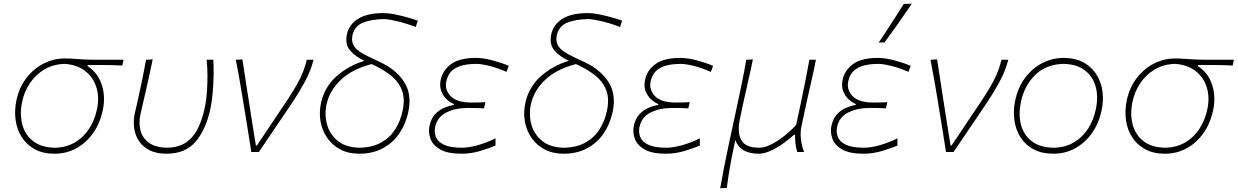

<svg xmlns="http://www.w3.org/2000/svg" viewBox="-20 -814 6626 1028"><path d="M272 9Q210.5 9 166.8 -14.8Q123 -38.5 97 -78.8Q71 -119 63.8 -169.8Q56.5 -220.5 67.5 -275Q82 -345 121 -395.8Q160 -446.5 213.8 -473.8Q267.5 -501 326 -501Q353 -501 374.5 -499.2Q396 -497.5 426.5 -495.8Q457 -494 510.5 -494H641.5L635 -463Q593 -465.5 547.2 -465.8Q501.5 -466 449.5 -466L448.5 -460Q503.5 -425 524.8 -360.5Q546 -296 530 -222Q515.5 -154 479 -102Q442.5 -50 389.5 -20.5Q336.5 9 272 9ZM274 -23Q336 -24.5 382 -52Q428 -79.5 457.5 -125.2Q487 -171 499 -228Q513 -292.5 496.2 -346.2Q479.5 -400 436 -433.8Q392.5 -467.5 326.5 -472Q266 -470.5 218.8 -442.8Q171.5 -415 140.8 -369.5Q110 -324 98.5 -269Q85 -204.5 99 -149Q113 -93.5 156.5 -59Q200 -24.5 274 -23Z M872 9Q804 9 761.8 -21Q719.5 -51 704.5 -100.5Q689.5 -150 702 -208.5Q706.5 -229 711 -247Q715.5 -265 719 -282.5Q731.5 -339 742 -389.8Q752.5 -440.5 762 -494L797.5 -496Q779 -405.5 761 -328.5Q743 -251.5 731.5 -199.5Q722 -154.5 732.5 -114.8Q743 -75 777.5 -49.8Q812 -24.5 874 -23Q939 -24.5 979 -53.5Q1019 -82.5 1041.8 -131Q1064.5 -179.5 1077 -240Q1084.5 -274 1087.8 -320.2Q1091 -366.5 1090.8 -413Q1090.5 -459.5 1086 -494H1122Q1124.5 -459.5 1123.8 -413.2Q1123 -367 1119 -319.8Q1115 -272.5 1107 -234Q1083.5 -122.5 1028.5 -56.8Q973.5 9 872 9Z M1325.5 0Q1318.5 -46 1310.8 -94.2Q1303 -142.5 1296 -186L1281.5 -274.5Q1272.5 -329.5 1263 -384.5Q1253.5 -439.5 1242.5 -494L1278 -496Q1289.5 -419 1304.5 -322.8Q1319.5 -226.5 1333.5 -137.5L1350 -35H1355.5L1518.5 -278.5Q1559 -339.5 1584.2 -389Q1609.5 -438.5 1622.5 -494H1659Q1644 -434.5 1612 -375.8Q1580 -317 1544.5 -264Q1500 -198 1455.2 -132.2Q1410.5 -66.5 1366 0Z M1903.5 9Q1844.5 9 1801 -14.5Q1757.5 -38 1731 -77Q1704.5 -116 1696.2 -164Q1688 -212 1698.5 -261.5Q1717.5 -349 1781.8 -405.8Q1846 -462.5 1931.5 -488.5Q1884 -510 1855 -543.2Q1826 -576.5 1837.5 -630.5Q1849 -683.5 1898 -713.8Q1947 -744 2034 -744Q2060.5 -744 2093.8 -737.2Q2127 -730.5 2159.8 -721.2Q2192.5 -712 2217 -703.5L2206 -669.5Q2150 -690.5 2103.5 -701.2Q2057 -712 2033.5 -712Q1964 -710 1921 -691.8Q1878 -673.5 1867 -624.5Q1859.5 -590 1878 -563.5Q1896.5 -537 1960 -507.5L2013.5 -482.5Q2101.5 -441.5 2144 -375Q2186.5 -308.5 2166 -214Q2152.5 -150 2118 -99.5Q2083.5 -49 2029.5 -20Q1975.5 9 1903.5 9ZM1728.5 -255.5Q1716.5 -200.5 1731 -147.5Q1745.5 -94.5 1788.8 -59.5Q1832 -24.5 1905 -23Q1974 -24.5 2021 -51Q2068 -77.5 2096 -121.5Q2124 -165.5 2135.5 -220Q2149.5 -285 2131.8 -331.2Q2114 -377.5 2071.5 -411Q2029 -444.5 1969.5 -471Q1863 -443 1803.5 -385.2Q1744 -327.5 1728.5 -255.5Z M2451 9Q2376 9 2336.2 -14.2Q2296.5 -37.5 2284.5 -72Q2272.5 -106.5 2279.5 -140Q2288 -179 2309.2 -202Q2330.5 -225 2357.5 -236.5Q2384.5 -248 2409.5 -252L2410.5 -257Q2392 -264 2372.8 -281.2Q2353.5 -298.5 2343 -325Q2332.5 -351.5 2339.5 -386Q2351 -439.5 2396.5 -471.8Q2442 -504 2528.5 -504Q2567.5 -504 2617 -490.8Q2666.5 -477.5 2704 -461.5L2692 -429Q2642.5 -451 2599.2 -461.5Q2556 -472 2529 -472Q2459 -471.5 2419.5 -449.5Q2380 -427.5 2369.5 -378Q2360 -334 2392.8 -299.5Q2425.5 -265 2504 -265Q2525 -265 2543 -265.5Q2561 -266 2579 -267L2571.5 -234Q2551 -235 2530.5 -235.5Q2510 -236 2484 -236Q2419 -236 2370.2 -212Q2321.5 -188 2310 -135Q2304 -106.5 2313.8 -81Q2323.5 -55.5 2356.2 -39.5Q2389 -23.5 2452 -23Q2492 -23 2541.5 -37.5Q2591 -52 2633 -73.5V-34.5Q2602 -21.5 2552.5 -6.2Q2503 9 2451 9Z M2997.5 9Q2938.5 9 2895 -14.5Q2851.5 -38 2825 -77Q2798.5 -116 2790.2 -164Q2782 -212 2792.5 -261.5Q2811.5 -349 2875.8 -405.8Q2940 -462.5 3025.5 -488.5Q2978 -510 2949 -543.2Q2920 -576.5 2931.5 -630.5Q2943 -683.5 2992 -713.8Q3041 -744 3128 -744Q3154.5 -744 3187.8 -737.2Q3221 -730.5 3253.8 -721.2Q3286.5 -712 3311 -703.5L3300 -669.5Q3244 -690.5 3197.5 -701.2Q3151 -712 3127.5 -712Q3058 -710 3015 -691.8Q2972 -673.5 2961 -624.5Q2953.5 -590 2972 -563.5Q2990.5 -537 3054 -507.5L3107.5 -482.5Q3195.5 -441.5 3238 -375Q3280.5 -308.5 3260 -214Q3246.5 -150 3212 -99.5Q3177.5 -49 3123.5 -20Q3069.5 9 2997.5 9ZM2822.5 -255.5Q2810.5 -200.5 2825 -147.5Q2839.5 -94.5 2882.8 -59.5Q2926 -24.5 2999 -23Q3068 -24.5 3115 -51Q3162 -77.5 3190 -121.5Q3218 -165.5 3229.5 -220Q3243.5 -285 3225.8 -331.2Q3208 -377.5 3165.5 -411Q3123 -444.5 3063.5 -471Q2957 -443 2897.5 -385.2Q2838 -327.5 2822.5 -255.5Z M3545 9Q3470 9 3430.2 -14.2Q3390.5 -37.5 3378.5 -72Q3366.5 -106.5 3373.5 -140Q3382 -179 3403.2 -202Q3424.5 -225 3451.5 -236.5Q3478.5 -248 3503.5 -252L3504.5 -257Q3486 -264 3466.8 -281.2Q3447.5 -298.5 3437 -325Q3426.5 -351.5 3433.5 -386Q3445 -439.5 3490.5 -471.8Q3536 -504 3622.5 -504Q3661.5 -504 3711 -490.8Q3760.5 -477.5 3798 -461.5L3786 -429Q3736.5 -451 3693.2 -461.5Q3650 -472 3623 -472Q3553 -471.5 3513.5 -449.5Q3474 -427.5 3463.5 -378Q3454 -334 3486.8 -299.5Q3519.5 -265 3598 -265Q3619 -265 3637 -265.5Q3655 -266 3673 -267L3665.5 -234Q3645 -235 3624.5 -235.5Q3604 -236 3578 -236Q3513 -236 3464.2 -212Q3415.5 -188 3404 -135Q3398 -106.5 3407.8 -81Q3417.5 -55.5 3450.2 -39.5Q3483 -23.5 3546 -23Q3586 -23 3635.5 -37.5Q3685 -52 3727 -73.5V-34.5Q3696 -21.5 3646.5 -6.2Q3597 9 3545 9Z M3836 194Q3846 138 3856.2 85Q3866.5 32 3879.5 -29L3931.5 -271Q3944.5 -332 3955.2 -385Q3966 -438 3975.5 -494L4011 -496Q4000 -440 3987.2 -386Q3974.5 -332 3961.5 -271L3942.5 -182Q3926 -105 3949 -64Q3972 -23 4044.5 -23Q4073.5 -23 4108.2 -40.2Q4143 -57.5 4178 -85.2Q4213 -113 4242.5 -144.5L4269.5 -270.5Q4282.5 -331.5 4293 -384.8Q4303.5 -438 4313.5 -494H4348.5Q4338 -438.5 4325.2 -384.8Q4312.5 -331 4299.5 -270.5L4271 -137Q4264.5 -107 4268 -71.5Q4271.5 -36 4285.5 0H4248.5Q4241.5 -22 4239 -45.8Q4236.5 -69.5 4237 -93H4232Q4210 -72.5 4177.2 -48.8Q4144.5 -25 4109 -8Q4073.5 9 4042.5 9Q3943.5 9 3917 -64L3909.5 -29Q3897 31 3887.8 83.2Q3878.5 135.5 3871.5 192Z M4603 9Q4528 9 4488.2 -14.2Q4448.5 -37.5 4436.5 -72Q4424.5 -106.5 4431.5 -140Q4440 -179 4461.2 -202Q4482.5 -225 4509.5 -236.5Q4536.5 -248 4561.5 -252L4562.5 -257Q4544 -264 4524.8 -281.2Q4505.5 -298.5 4495 -325Q4484.5 -351.5 4491.5 -386Q4503 -439.5 4548.5 -471.8Q4594 -504 4680.5 -504Q4719.5 -504 4769 -490.8Q4818.5 -477.5 4856 -461.5L4844 -429Q4794.5 -451 4751.2 -461.5Q4708 -472 4681 -472Q4611 -471.5 4571.5 -449.5Q4532 -427.5 4521.5 -378Q4512 -334 4544.8 -299.5Q4577.5 -265 4656 -265Q4677 -265 4695 -265.5Q4713 -266 4731 -267L4723.5 -234Q4703 -235 4682.5 -235.5Q4662 -236 4636 -236Q4571 -236 4522.2 -212Q4473.5 -188 4462 -135Q4456 -106.5 4465.8 -81Q4475.5 -55.5 4508.2 -39.5Q4541 -23.5 4604 -23Q4644 -23 4693.5 -37.5Q4743 -52 4785 -73.5V-34.5Q4754 -21.5 4704.5 -6.2Q4655 9 4603 9ZM4684.5 -586Q4720 -638 4753.2 -689.8Q4786.5 -741.5 4819 -793L4862 -794Q4826.5 -741.5 4790.5 -690.2Q4754.5 -639 4716 -587Z M5045 0Q5038 -46 5030.2 -94.2Q5022.5 -142.5 5015.5 -186L5001 -274.5Q4992 -329.5 4982.5 -384.5Q4973 -439.5 4962 -494L4997.5 -496Q5009 -419 5024 -322.8Q5039 -226.5 5053 -137.5L5069.5 -35H5075L5238 -278.5Q5278.5 -339.5 5303.8 -389Q5329 -438.5 5342 -494H5378.5Q5363.5 -434.5 5331.5 -375.8Q5299.5 -317 5264 -264Q5219.5 -198 5174.8 -132.2Q5130 -66.5 5085.5 0Z M5620 9Q5558.5 9 5514.5 -14.2Q5470.5 -37.5 5444.8 -77.5Q5419 -117.5 5411.5 -168Q5404 -218.5 5415 -273Q5430 -346.5 5469.2 -398.2Q5508.5 -450 5562 -477Q5615.5 -504 5674 -504Q5754 -504 5805 -464.5Q5856 -425 5875 -360.8Q5894 -296.5 5878 -222Q5863.5 -154 5827 -102Q5790.5 -50 5737.5 -20.5Q5684.5 9 5620 9ZM5622 -23Q5684.5 -24.5 5730.5 -52Q5776.5 -79.5 5805.8 -125.2Q5835 -171 5847 -228Q5861.5 -296 5846.2 -350.8Q5831 -405.5 5787.5 -438Q5744 -470.5 5674 -472Q5581 -470 5522.5 -412.5Q5464 -355 5446 -267Q5432.5 -202.5 5446.2 -147.5Q5460 -92.5 5503.2 -58.5Q5546.5 -24.5 5622 -23Z M6217 9Q6155.5 9 6111.8 -14.8Q6068 -38.5 6042 -78.8Q6016 -119 6008.8 -169.8Q6001.5 -220.5 6012.5 -275Q6027 -345 6066 -395.8Q6105 -446.5 6158.8 -473.8Q6212.5 -501 6271 -501Q6298 -501 6319.5 -499.2Q6341 -497.5 6371.5 -495.8Q6402 -494 6455.5 -494H6586.5L6580 -463Q6538 -465.5 6492.2 -465.8Q6446.5 -466 6394.5 -466L6393.5 -460Q6448.5 -425 6469.8 -360.5Q6491 -296 6475 -222Q6460.5 -154 6424 -102Q6387.5 -50 6334.5 -20.5Q6281.5 9 6217 9ZM6219 -23Q6281 -24.5 6327 -52Q6373 -79.5 6402.5 -125.2Q6432 -171 6444 -228Q6458 -292.5 6441.2 -346.2Q6424.5 -400 6381 -433.8Q6337.5 -467.5 6271.5 -472Q6211 -470.5 6163.8 -442.8Q6116.5 -415 6085.8 -369.5Q6055 -324 6043.5 -269Q6030 -204.5 6044 -149Q6058 -93.5 6101.5 -59Q6145 -24.5 6219 -23Z"/></svg>

Font: Commissioner Flair Thin
Style: Italic
Weight: 100
Italic angle: -12°
Designer: Kostas Bartsokas
Foundry: Kostas Bartsokas
Version: Version 1.000; ttfautohint (v1.8.3)